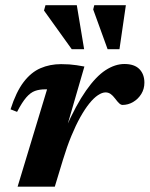

<svg xmlns="http://www.w3.org/2000/svg" viewBox="-20 -700 562 720"><path d="M156.5 -365Q155 -365 153.2 -365Q151.5 -365 149.5 -365Q128 -365 111.2 -359Q94.5 -353 78.8 -335Q63 -317 44 -280.5L19.5 -290Q40.5 -355.5 68.5 -392.2Q96.5 -429 131.8 -444.2Q167 -459.5 209 -459.5Q226 -459.5 239.8 -458.5Q253.5 -457.5 267 -455.5Q280.5 -453.5 296.5 -450.5L227 -211L226 -218.5Q265.5 -307.5 302.8 -360.5Q340 -413.5 375.8 -436.8Q411.5 -460 446.5 -460Q484 -460 502.8 -440.8Q521.5 -421.5 521.5 -390Q521.5 -366.5 509.8 -347.5Q498 -328.5 479.2 -317.5Q460.5 -306.5 439.5 -306.5Q433.5 -306.5 427 -312.5Q420.5 -318.5 412 -330Q403 -342 394.5 -347.8Q386 -353.5 376 -353.5Q363 -353.5 347.2 -343Q331.5 -332.5 315 -312Q298.5 -291.5 281.2 -260.8Q264 -230 247.5 -190Q231 -150 216 -100.5L185.5 0H46ZM295.5 -515.5H249L145 -660.5L150.5 -680.5H268ZM428 -515.5H383.5L329.5 -664.5L333.5 -680.5H452Z"/></svg>

Font: Newsreader 16pt 16pt
Style: Bold Italic
Weight: 700
Italic angle: -17°
Version: Version 1.003